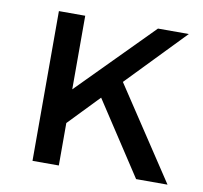

<svg xmlns="http://www.w3.org/2000/svg" viewBox="-65 -598 707 668"><g transform="rotate(10 289.0 -264.5)"><path d="M457 0 288 -258 184 -150V0H91V-529H184V-269L441 -529H550L353 -325L568 0Z"/></g></svg>

Font: Montserrat
Style: Regular
Weight: 400
Designer: Julieta Ulanovsky
Foundry: Julieta Ulanovsky
Version: Version 6.001